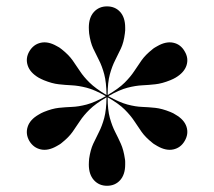

<svg xmlns="http://www.w3.org/2000/svg" viewBox="-20 -780 671 602"><path d="M315.5 -197.5Q290.5 -197.5 274.5 -215.2Q258.5 -233 258.5 -264Q258.5 -268.5 258.8 -273Q259 -277.5 259.5 -282.5Q263.5 -310 272.2 -329Q281 -348 290.5 -366.5Q300 -385 306.8 -410Q313.5 -435 314 -475Q279.5 -455 260.8 -436.5Q242 -418 230.8 -400.8Q219.5 -383.5 207.5 -366.5Q195.5 -349.5 173.5 -332Q169.5 -328.5 165.8 -326.5Q162 -324.5 158 -322Q131 -306.5 108 -311.5Q85 -316.5 72 -338Q59.5 -360 66.8 -382.5Q74 -405 101 -420.5Q105 -423 108.8 -425Q112.5 -427 117.5 -429Q143.5 -439.5 164 -441.8Q184.5 -444 205.2 -444.8Q226 -445.5 251.5 -452.2Q277 -459 312 -478.5Q277 -498.5 251.5 -505Q226 -511.5 205.2 -512.5Q184.5 -513.5 164 -515.8Q143.5 -518 117.5 -528.5Q112.5 -530.5 108.8 -532.5Q105 -534.5 101 -536.5Q74 -552.5 66.8 -575Q59.5 -597.5 72 -619Q85 -641 108 -646Q131 -651 158 -635.5Q162 -633.5 165.8 -631.2Q169.5 -629 173.5 -625.5Q195.5 -608 207.5 -591Q219.5 -574 230.8 -556.8Q242 -539.5 260.8 -521Q279.5 -502.5 314 -482Q313.5 -522 306.8 -547.2Q300 -572.5 290.5 -591Q281 -609.5 272.2 -628.2Q263.5 -647 259.5 -675Q259 -680.5 258.8 -684.8Q258.5 -689 258.5 -693.5Q258.5 -725 274.5 -742.5Q290.5 -760 315.5 -760Q341 -760 356.8 -742.5Q372.5 -725 372.5 -693.5Q372.5 -689 372.5 -684.8Q372.5 -680.5 371.5 -675Q368 -647 359.2 -628.2Q350.5 -609.5 341 -591Q331.5 -572.5 324.5 -547.2Q317.5 -522 317.5 -482Q352.5 -502.5 371 -521Q389.5 -539.5 400.8 -556.8Q412 -574 424 -591Q436 -608 458 -625.5Q462 -629 466 -631.2Q470 -633.5 473.5 -635.5Q500.5 -651 523.5 -646Q546.5 -641 559 -619Q572 -597.5 564.8 -575Q557.5 -552.5 530.5 -536.5Q527 -534.5 523 -532.5Q519 -530.5 514 -528.5Q488 -518 467.2 -515.8Q446.5 -513.5 425.8 -512.5Q405 -511.5 379.8 -505Q354.5 -498.5 319.5 -478.5Q354.5 -459 379.8 -452.2Q405 -445.5 425.8 -444.8Q446.5 -444 467.2 -441.8Q488 -439.5 514 -429Q519 -427 523 -425Q527 -423 530.5 -420.5Q557.5 -405 564.8 -382.5Q572 -360 559 -338Q546.5 -316.5 523.5 -311.5Q500.5 -306.5 473.5 -322Q470 -324.5 466 -326.5Q462 -328.5 458 -332Q436 -349.5 424 -366.5Q412 -383.5 400.8 -400.8Q389.5 -418 371 -436.5Q352.5 -455 317.5 -475Q317.5 -435 324.5 -410Q331.5 -385 341 -366.5Q350.5 -348 359 -329Q367.5 -310 371.5 -282.5Q372.5 -277.5 372.5 -273Q372.5 -268.5 372.5 -264Q372.5 -233 356.8 -215.2Q341 -197.5 315.5 -197.5Z"/></svg>

Font: Bodoni Moda 48pt Medium
Style: Regular
Weight: 500
Designer: Owen Earl
Foundry: indestructible type
Version: Version 2.005